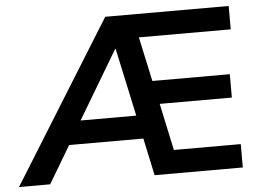

<svg xmlns="http://www.w3.org/2000/svg" viewBox="-86 -770 1129 835"><g transform="rotate(-5 478.0 -352.5)"><path d="M-36 0 402 -705H941V-603H540L582 -409H920V-307H605L649 -102H941V0H556L521 -163H197L100 0ZM433 -562 256 -265H499L435 -562Z"/></g></svg>

Font: Nunito Sans
Style: Bold
Weight: 700
Designer: Vernon Adams
Foundry: Vernon Adams
Version: Version 3.101; ttfautohint (v1.8.4.7-5d5b);gftools[0.9.27]